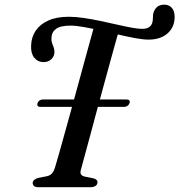

<svg xmlns="http://www.w3.org/2000/svg" viewBox="-20 -782 750 802"><path d="M136.5 -351Q139 -358 145 -362.2Q151 -366.5 159 -366.5H508.5Q517 -366.5 520.2 -362.2Q523.5 -358 521 -351Q518.5 -344 512.5 -339.8Q506.5 -335.5 498 -335.5H148.5Q140.5 -335.5 137.5 -339.8Q134.5 -344 136.5 -351ZM268 -712Q295.5 -712 329.5 -707Q363.5 -702 399.5 -694.5Q435.5 -687 469 -679.2Q502.5 -671.5 529.5 -666.5Q556.5 -661.5 572.5 -661.5Q591 -661.5 601.2 -667.5Q611.5 -673.5 615.5 -685.5Q618.5 -694 618.5 -703.5Q618.5 -713 619.5 -722Q623 -740 634.2 -751.2Q645.5 -762.5 667 -762.5Q685.5 -762.5 697.5 -749.5Q709.5 -736.5 709.5 -710Q709 -668 679.5 -642.2Q650 -616.5 600.5 -616.5Q578.5 -616.5 546 -622.5Q513.5 -628.5 476.2 -637.2Q439 -646 401.2 -654.5Q363.5 -663 330.5 -669Q297.5 -675 274.5 -675Q232 -675 213.8 -661.2Q195.5 -647.5 195 -624Q194 -612 197.2 -602.8Q200.5 -593.5 204 -584.5Q207.5 -575.5 207.5 -564Q207 -547 194.5 -534.8Q182 -522.5 161.5 -522.5Q137 -523 122.5 -541.8Q108 -560.5 110 -592.5Q111 -627 129.2 -654Q147.5 -681 182.2 -696.5Q217 -712 268 -712ZM318 -73.5Q314 -60 318.5 -53.5Q323 -47 333.5 -44.5L371 -37Q389 -31.5 387 -19Q386 -9.5 378 -4.8Q370 0 356 0H140.5Q128 0 122.2 -5Q116.5 -10 116.5 -17.5Q117 -26 123.5 -31Q130 -36 140.5 -39L176 -46Q188 -48.5 196 -56.5Q204 -64.5 209.5 -81.5Q216 -102.5 226.5 -140Q237 -177.5 250.2 -225Q263.5 -272.5 278 -325.2Q292.5 -378 307 -431.2Q321.5 -484.5 334.8 -533Q348 -581.5 358.8 -620.2Q369.5 -659 376 -682.5L479 -663Q472 -638.5 461.2 -599.8Q450.5 -561 437.2 -512.8Q424 -464.5 409.5 -411.5Q395 -358.5 381 -306.8Q367 -255 354.8 -209Q342.5 -163 332.8 -127.8Q323 -92.5 318 -73.5Z"/></svg>

Font: Fraunces
Style: Italic
Weight: 400
Italic angle: -16°
Version: Version 1.000;[b76b70a41]